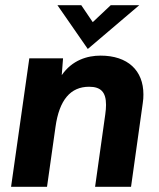

<svg xmlns="http://www.w3.org/2000/svg" viewBox="-20 -717 610 737"><path d="M22.5 0H160.5L193 -229.5C207.5 -334 251 -384 322 -384C367 -384 387 -363.5 387 -314.5C387 -304 386 -291 384 -277.5L345 0H483L528 -321C530 -333 530.5 -344 530.5 -354.5C530.5 -446.5 470.5 -503.5 366 -503.5C315.5 -503.5 257 -486.5 217 -428.5L222 -493H92.5ZM200.5 -697 317 -529 514.5 -697H405L336 -632L292 -697Z"/></svg>

Font: HK Grotesk ExtraBold
Style: Italic
Weight: 800
Italic angle: -16°
Designer: Alfredo Marco Pradil
Foundry: Hanken Design Co.
Version: Version 3.001;FEAKit 1.0